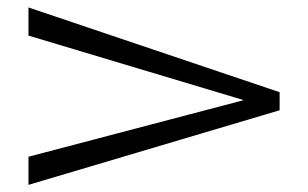

<svg xmlns="http://www.w3.org/2000/svg" viewBox="-20 -614 835 520"><path d="M57.1 -113.3V-189.5L640.1 -342.8L57.1 -517.6V-593.8L737.3 -364.3V-315.4Z"/></svg>

Font: Lunasima
Style: Regular
Weight: 400
Designer: The DocRepair Project, Monotype Design Team
Foundry: Google
Version: Version 2.009